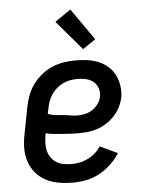

<svg xmlns="http://www.w3.org/2000/svg" viewBox="-55 -819 660 875"><g transform="rotate(-5 275.0 -381.5)"><path d="M243 12Q210 12 178.5 6.5Q147 1 120 -13Q93 -27 73.5 -50.5Q54 -74 44.5 -103Q35 -132 35.5 -164.5Q36 -197 43 -230L66 -350Q71 -376 81 -402.5Q91 -429 108 -452Q125 -475 148 -493.5Q171 -512 197.5 -523Q224 -534 251 -538Q278 -542 304 -542Q332 -542 359 -538Q386 -534 409.5 -524Q433 -514 452 -497Q471 -480 482 -457.5Q493 -435 497 -408Q501 -381 496 -354Q491 -332 480.5 -311.5Q470 -291 454 -273.5Q438 -256 418 -243Q398 -230 376.5 -222.5Q355 -215 333 -212.5Q311 -210 289 -210Q270 -210 251 -211Q232 -212 213.5 -213.5Q195 -215 176 -216.5Q157 -218 139 -223L137 -214Q134 -195 133.5 -177Q133 -159 137 -142.5Q141 -126 151 -112Q161 -98 175 -89Q189 -80 207 -76.5Q225 -73 243 -73Q262 -73 281 -76.5Q300 -80 318.5 -89Q337 -98 352.5 -111.5Q368 -125 379 -142L459 -104Q442 -77 417.5 -54Q393 -31 364 -15.5Q335 0 304 6Q273 12 243 12ZM293 -291Q310 -291 327.5 -295.5Q345 -300 360 -310Q375 -320 386 -335.5Q397 -351 400 -368Q404 -388 397.5 -406.5Q391 -425 377 -436.5Q363 -448 344 -452.5Q325 -457 305 -457Q289 -457 271.5 -454Q254 -451 238.5 -443.5Q223 -436 209 -424Q195 -412 185 -397Q175 -382 169.5 -366Q164 -350 161 -334L156 -310Q172 -304 189 -302Q206 -300 224 -298.5Q242 -297 259 -294Q276 -291 293 -291ZM342 -590 227 -725 300 -775 401 -630Z"/></g></svg>

Font: Lode Dark Term
Style: Bold Italic
Weight: 700
Italic angle: -11°
Monospace: yes
Designer: Belleve Invis
Foundry: Belleve Invis
Version: Version 29.2.0